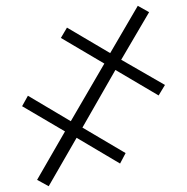

<svg xmlns="http://www.w3.org/2000/svg" viewBox="-20 -645 645 662"><path d="M56.2 -278.8 76.2 -314.9 224.1 -227.1 339.8 -425.8 189.9 -514.2 210.9 -549.8 359.9 -461.9 455.1 -625 494.1 -603 397.9 -439 548.8 -352.1 526.9 -315.9 377.9 -403.8 264.2 -205.1 413.1 -117.2 394 -81.1 244.1 -169.9 147.9 -2.9 107.9 -24.9 204.1 -191.9Z"/></svg>

Font: Open Sans Light
Style: Regular
Weight: 300
Foundry: Ascender Corporation
Version: Version 1.10